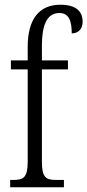

<svg xmlns="http://www.w3.org/2000/svg" viewBox="-20 -791 369 811"><path d="M23 0H250V-31H217C175 -31 157 -40 157 -108V-498H267V-536H157V-598C157 -681 176 -736 231 -736C273 -736 283 -699 283 -650C313 -650 329 -671 329 -699C329 -744 300 -771 235 -771C146 -771 97 -711 97 -593V-536H26V-498H97V-108C97 -40 78 -31 37 -31H23Z"/></svg>

Font: Noto Serif Myanmar ExtraCondensed Light
Style: Regular
Weight: 300
Width: 2
Designer: Ben Mitchell and the Monotype Design Team
Foundry: Monotype Imaging Inc.
Version: Version 2.106